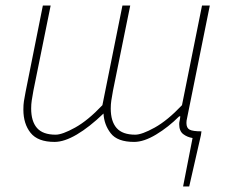

<svg xmlns="http://www.w3.org/2000/svg" viewBox="-20 -498 820 690"><path d="M638 172 672 -2Q653 -5 638.5 -16Q624 -27 624 -52Q624 -58 625.5 -64Q627 -70 628 -80H624Q585 -41 541 -14.5Q497 12 462 12Q402 12 378 -19Q354 -50 352 -90Q301 -41 256 -14.5Q211 12 176 12Q116 12 90 -20.5Q64 -53 64 -104Q64 -122 66 -134.5Q68 -147 72 -168L134 -478H162L100 -172Q96 -150 94 -136.5Q92 -123 92 -108Q92 -62 113 -38Q134 -14 180 -14Q204 -14 250 -39.5Q296 -65 348 -120L420 -478H448L386 -172Q382 -150 380 -136.5Q378 -123 378 -108Q378 -62 399 -38Q420 -14 466 -14Q490 -14 536 -39.5Q582 -65 634 -120L706 -478H734L652 -72Q651 -68 650.5 -64.5Q650 -61 650 -56Q650 -38 661.5 -32Q673 -26 704 -26L702 -12L660 172Z"/></svg>

Font: Source Sans 3 VF
Style: Italic
Weight: 200
Italic angle: -11°
Designer: Paul D. Hunt
Foundry: Adobe Systems Incorporated
Version: Version 3.042;hotconv 1.0.118;makeotfexe 2.5.65603